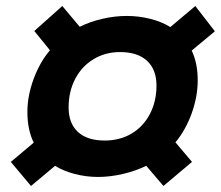

<svg xmlns="http://www.w3.org/2000/svg" viewBox="-20 -660 734 638"><path d="M16 -122 92 -186Q71 -229 71 -288Q71 -341 91.5 -397Q112 -453 146 -493L94 -557L187 -640L245 -571Q279 -588 320 -597.5Q361 -607 401 -607Q441 -607 479 -597.5Q517 -588 546 -570L629 -640L694 -556L617 -492Q637 -450 637 -393Q637 -339 617 -283.5Q597 -228 563 -187L618 -122L523 -42L466 -109Q431 -92 388.5 -82Q346 -72 306 -72Q266 -72 228 -82Q190 -92 163 -109L83 -42ZM500 -376Q500 -429 468.5 -458Q437 -487 379 -487Q330 -487 291 -463.5Q252 -440 230 -398Q208 -356 208 -303Q208 -250 239 -221.5Q270 -193 328 -193Q378 -193 417 -216Q456 -239 478 -281Q500 -323 500 -376Z"/></svg>

Font: Bai Jamjuree
Style: Bold Italic
Weight: 700
Italic angle: -10°
Designer: Katatrad Aksorn Co.,Ltd.
Foundry: Cadson Demak Co.,Ltd.
Version: Version 1.000; ttfautohint (v1.6)